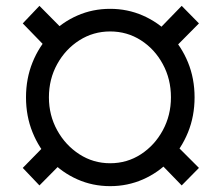

<svg xmlns="http://www.w3.org/2000/svg" viewBox="-20 -633 765 663"><path d="M360.4 9.8Q299.8 9.8 247.1 -13.7Q194.3 -37.1 154.5 -78.9Q114.7 -120.6 92.3 -176.3Q69.8 -231.9 69.8 -296.9Q69.8 -361.8 92.3 -417.5Q114.7 -473.1 154.5 -514.6Q194.3 -556.2 247.1 -579.3Q299.8 -602.5 360.4 -602.5Q420.4 -602.5 473.4 -579.3Q526.4 -556.2 566.4 -514.6Q606.4 -473.1 629.2 -417.5Q651.9 -361.8 651.9 -296.9Q651.9 -231.9 629.2 -176Q606.4 -120.1 566.4 -78.4Q526.4 -36.6 473.4 -13.4Q420.4 9.8 360.4 9.8ZM360.4 -69.3Q418.9 -69.3 466.6 -100.3Q514.2 -131.3 542.2 -183.1Q570.3 -234.9 570.3 -296.9Q570.3 -359.9 542.2 -411.6Q514.2 -463.4 466.6 -493.9Q418.9 -524.4 360.4 -524.4Q302.2 -524.4 254.2 -493.9Q206.1 -463.4 177.5 -411.6Q148.9 -359.9 148.9 -296.9Q148.9 -234.9 177.5 -183.1Q206.1 -131.3 254.2 -100.3Q302.2 -69.3 360.4 -69.3ZM567.4 -451.7 509.8 -512.2 607.4 -612.8 667 -552.2ZM607.4 7.3 509.8 -93.3 567.4 -152.8 667 -53.2ZM116.2 7.3 58.6 -53.2 156.2 -152.8 215.8 -93.3ZM156.2 -451.7 58.6 -552.2 116.2 -612.8 215.8 -512.2Z"/></svg>

Font: Inter Variable
Style: Regular
Weight: 400
Designer: Rasmus Andersson
Foundry: rsms
Version: Version 4.001;git-9221beed3